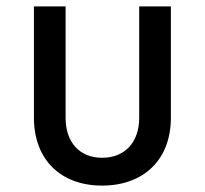

<svg xmlns="http://www.w3.org/2000/svg" viewBox="-20 -570 640 600"><path d="M299 10C429 10 514 -71 514 -202V-550H415V-202C415 -125 370 -77 299 -77C229 -77 185 -125 185 -202V-550H86V-202C86 -72 169 10 299 10Z"/></svg>

Font: JetBrains Mono Medium
Style: Regular
Weight: 436
Monospace: yes
Designer: Philipp Nurullin, Konstantin Bulenkov
Foundry: JetBrains
Version: Version 2.305